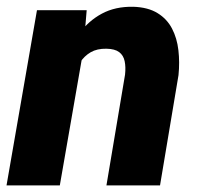

<svg xmlns="http://www.w3.org/2000/svg" viewBox="-29 -559 597 579"><path d="M222.2 -406.7 151.4 0H-9.3L82.5 -528.3H232.4ZM182.1 -282.2 148.9 -280.3Q153.3 -327.6 168.5 -374.3Q183.6 -420.9 210.7 -458.5Q237.8 -496.1 278.1 -517.8Q318.4 -539.6 373 -538.6Q417.5 -537.1 446 -519.5Q474.6 -502 489.7 -472.9Q504.9 -443.8 509 -407.5Q513.2 -371.1 509.3 -332.5L453.6 0H292L348.1 -334Q350.6 -356.9 346.9 -374.5Q343.3 -392.1 330.3 -401.9Q317.4 -411.6 292 -412.1Q263.7 -412.6 244.4 -401.4Q225.1 -390.1 212.6 -370.8Q200.2 -351.6 193.1 -328.4Q186 -305.2 182.1 -282.2Z"/></svg>

Font: Roboto Black
Style: Italic
Weight: 900
Italic angle: -12°
Designer: Christian Robertson
Foundry: Google
Version: Version 3.0; 2020